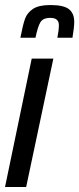

<svg xmlns="http://www.w3.org/2000/svg" viewBox="-29 -743 315 763"><path d="M-9 0 97 -510H183L75 0ZM266 -656Q266 -635 259 -593H199Q205 -623 205 -643Q205 -672 171 -672Q142 -672 131.5 -654.5Q121 -637 112 -593H52Q62 -645 70.5 -668.5Q79 -692 102 -707.5Q125 -723 171 -723Q224 -723 245 -706.5Q266 -690 266 -656Z"/></svg>

Font: Saira Ultra Condensed SemiBold
Style: Italic
Weight: 600
Width: 1
Italic angle: -12°
Designer: Hector Gatti with collaboration of the Omnibus-Type team
Foundry: Omnibus-Type
Version: Version 1.001; ttfautohint (v1.8)